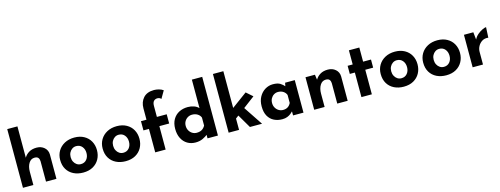

<svg xmlns="http://www.w3.org/2000/svg" viewBox="-18 -1635 6491 2493"><g transform="rotate(-15 3227.5 -388.5)"><path d="M72 0V-789H209V-349L208 -366Q231 -407 273 -432.5Q315 -458 376 -458Q438 -458 479.5 -421.5Q521 -385 522 -327V0H382V-275Q381 -304 366.5 -321.5Q352 -339 318 -339Q269 -339 240.5 -293.5Q212 -248 212 -178V0Z M632 -224Q632 -291 663.5 -344Q695 -397 752 -427.5Q809 -458 883 -458Q958 -458 1013 -427.5Q1068 -397 1097.5 -344Q1127 -291 1127 -224Q1127 -157 1097.5 -103.5Q1068 -50 1013 -19Q958 12 881 12Q809 12 752.5 -16Q696 -44 664 -97Q632 -150 632 -224ZM773 -223Q773 -189 787 -161.5Q801 -134 825 -118Q849 -102 879 -102Q928 -102 957 -136.5Q986 -171 986 -223Q986 -275 957 -309.5Q928 -344 879 -344Q849 -344 825 -328Q801 -312 787 -285Q773 -258 773 -223Z M1203 -224Q1203 -291 1234.5 -344Q1266 -397 1323 -427.5Q1380 -458 1454 -458Q1529 -458 1584 -427.5Q1639 -397 1668.5 -344Q1698 -291 1698 -224Q1698 -157 1668.5 -103.5Q1639 -50 1584 -19Q1529 12 1452 12Q1380 12 1323.5 -16Q1267 -44 1235 -97Q1203 -150 1203 -224ZM1344 -223Q1344 -189 1358 -161.5Q1372 -134 1396 -118Q1420 -102 1450 -102Q1499 -102 1528 -136.5Q1557 -171 1557 -223Q1557 -275 1528 -309.5Q1499 -344 1450 -344Q1420 -344 1396 -328Q1372 -312 1358 -285Q1344 -258 1344 -223Z M1850 0V-315H1776V-439H1850V-591Q1850 -677 1899.5 -731.5Q1949 -786 2043 -786Q2071 -786 2105.5 -777.5Q2140 -769 2166 -750L2107 -649Q2097 -662 2083.5 -666.5Q2070 -671 2058 -671Q2028 -671 2009 -651Q1990 -631 1990 -587V-439H2122V-315H1990V0Z M2391 12Q2330 12 2282 -16.5Q2234 -45 2206.5 -99Q2179 -153 2179 -227Q2179 -301 2209 -353Q2239 -405 2291 -432Q2343 -459 2409 -459Q2451 -459 2489.5 -446Q2528 -433 2554 -406V-362V-789H2693V0H2553V-85L2564 -55Q2530 -27 2488 -7.5Q2446 12 2391 12ZM2437 -106Q2479 -106 2507 -122.5Q2535 -139 2553 -172V-279Q2541 -311 2510 -330Q2479 -349 2437 -349Q2406 -349 2379.5 -333.5Q2353 -318 2337 -291Q2321 -264 2321 -229Q2321 -194 2337 -166Q2353 -138 2379.5 -122Q2406 -106 2437 -106Z M2837 0V-789H2977V0ZM3088 -297 3286 0H3123L2996 -217ZM2935 -121 2921 -254 3185 -448 3270 -373Z M3557 12Q3496 12 3446.5 -12.5Q3397 -37 3368 -88Q3339 -139 3339 -218Q3339 -292 3369 -346Q3399 -400 3448 -429.5Q3497 -459 3552 -459Q3617 -459 3650.5 -437.5Q3684 -416 3706 -390L3700 -373L3713 -437H3843V0H3703V-95L3714 -65Q3712 -65 3702 -53.5Q3692 -42 3672.5 -26.5Q3653 -11 3624.5 0.5Q3596 12 3557 12ZM3597 -102Q3635 -102 3661 -118.5Q3687 -135 3703 -168V-275Q3691 -307 3661.5 -326Q3632 -345 3592 -345Q3562 -345 3536.5 -329.5Q3511 -314 3496 -287Q3481 -260 3481 -225Q3481 -190 3497 -162Q3513 -134 3539.5 -118Q3566 -102 3597 -102Z M4114 -437 4125 -359 4123 -366Q4146 -407 4188 -432.5Q4230 -458 4291 -458Q4353 -458 4394.5 -421.5Q4436 -385 4437 -327V0H4297V-275Q4296 -304 4281.5 -321.5Q4267 -339 4233 -339Q4184 -339 4155.5 -293.5Q4127 -248 4127 -178V0H3987V-437Z M4622 -629H4762V-439H4868V-330H4762V0H4622V-330H4554V-439H4622Z M4941 -224Q4941 -291 4972.5 -344Q5004 -397 5061 -427.5Q5118 -458 5192 -458Q5267 -458 5322 -427.5Q5377 -397 5406.5 -344Q5436 -291 5436 -224Q5436 -157 5406.5 -103.5Q5377 -50 5322 -19Q5267 12 5190 12Q5118 12 5061.5 -16Q5005 -44 4973 -97Q4941 -150 4941 -224ZM5082 -223Q5082 -189 5096 -161.5Q5110 -134 5134 -118Q5158 -102 5188 -102Q5237 -102 5266 -136.5Q5295 -171 5295 -223Q5295 -275 5266 -309.5Q5237 -344 5188 -344Q5158 -344 5134 -328Q5110 -312 5096 -285Q5082 -258 5082 -223Z M5512 -224Q5512 -291 5543.5 -344Q5575 -397 5632 -427.5Q5689 -458 5763 -458Q5838 -458 5893 -427.5Q5948 -397 5977.5 -344Q6007 -291 6007 -224Q6007 -157 5977.5 -103.5Q5948 -50 5893 -19Q5838 12 5761 12Q5689 12 5632.5 -16Q5576 -44 5544 -97Q5512 -150 5512 -224ZM5653 -223Q5653 -189 5667 -161.5Q5681 -134 5705 -118Q5729 -102 5759 -102Q5808 -102 5837 -136.5Q5866 -171 5866 -223Q5866 -275 5837 -309.5Q5808 -344 5759 -344Q5729 -344 5705 -328Q5681 -312 5667 -285Q5653 -258 5653 -223Z M6243 -437 6256 -317 6253 -335Q6272 -374 6305 -401.5Q6338 -429 6370.5 -444Q6403 -459 6420 -459L6413 -319Q6364 -325 6329 -303Q6294 -281 6275 -245Q6256 -209 6256 -171V0H6117V-437Z"/></g></svg>

Font: Reem Kufi Fun
Style: Bold
Weight: 700
Designer: Khaled Hosny
Version: Version 1.005